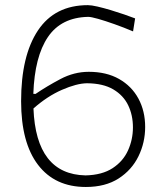

<svg xmlns="http://www.w3.org/2000/svg" viewBox="-20 -717 642 746"><path d="M313.5 9.5Q193.5 9.5 127.8 -76.5Q62 -162.5 62 -324Q62 -500.5 127.5 -598.8Q193 -697 321.5 -697Q335 -697 358.8 -691.5Q382.5 -686 410 -677.8Q437.5 -669.5 462.8 -660.8Q488 -652 505 -645.5L497 -595Q460.5 -610.5 424.5 -623.2Q388.5 -636 361 -643.8Q333.5 -651.5 323 -651.5Q218 -649.5 166.2 -573.2Q114.5 -497 109.5 -352.5L118 -352Q162 -382 215 -410Q268 -438 325 -438Q393.5 -438 442.5 -410.2Q491.5 -382.5 517.8 -334Q544 -285.5 544 -223.5Q544 -163 518 -109.8Q492 -56.5 440.8 -23.5Q389.5 9.5 313.5 9.5ZM318 -393.5Q278 -393 220.8 -368Q163.5 -343 110 -295.5Q120 -39.5 312.5 -35.5Q377 -37 417.8 -63.8Q458.5 -90.5 477.5 -132.8Q496.5 -175 496.5 -222Q496.5 -269.5 478 -308Q459.5 -346.5 420 -369.8Q380.5 -393 318 -393.5Z"/></svg>

Font: Commissioner Loud ExtraLight
Style: Regular
Weight: 200
Designer: Kostas Bartsokas
Foundry: Kostas Bartsokas
Version: Version 1.000; ttfautohint (v1.8.3)